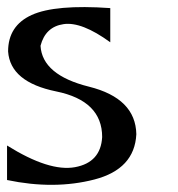

<svg xmlns="http://www.w3.org/2000/svg" viewBox="-21 -511 505 545"><path d="M292 -488C188 -495.3 113.7 -488.8 69 -468.5C24.3 -448.2 2 -413.7 2 -365C6 -307 51.5 -269.2 138.5 -251.5C225.5 -233.8 269 -190.7 269 -122C266.3 -74 240.7 -45.5 192 -36.5C143.3 -27.5 79 -48 -1 -98V0C88.3 18.7 171 18.2 247 -1.5C323 -21.2 362.7 -64 366 -130C364.7 -198 319.8 -243 231.5 -265C143.2 -287 97.3 -325.7 94 -381C103.3 -417 125.2 -437.5 159.5 -442.5C193.8 -447.5 238 -430.3 292 -391Z"/></svg>

Font: Neocyr
Style: Regular
Weight: 400
Designer: Viktar Palstsiuk <vipals@gmail.com>
Version: 1.00